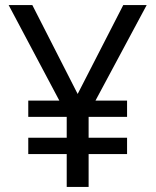

<svg xmlns="http://www.w3.org/2000/svg" viewBox="-20 -734 612 754"><path d="M285 -365 464 -714H556L355 -339H479V-275H328V-193H479V-129H328V0H242V-129H91V-193H242V-275H91V-339H213L14 -714H107Z"/></svg>

Font: Noto Sans Kannada
Style: Regular
Weight: 400
Designer: Jelle Bosma - Monotype Design Team
Foundry: Monotype Imaging Inc.
Version: Version 2.003